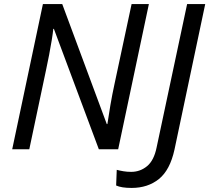

<svg xmlns="http://www.w3.org/2000/svg" viewBox="-20 -734 1029 944"><path d="M40 0 191 -714H286L505 -124H508Q513 -160 522.5 -215.5Q532 -271 543 -321L627 -714H712L561 0H466L245 -592H242Q240 -571 234.5 -537Q229 -503 221.5 -464Q214 -425 206 -388L124 0ZM627 190Q577 190 551 178L554 101Q569 105 587 108Q605 111 625 111Q669 111 703 83Q737 55 750 -9L900 -714H989L838 1Q816 102 761.5 146Q707 190 627 190Z"/></svg>

Font: Manna Sans
Style: Italic
Weight: 400
Italic angle: -12°
Designer: Monotype Design Team
Foundry: Monotype Imaging Inc.
Version: Version 2.001.1; ttfautohint (v1.8.2)